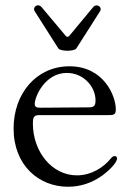

<svg xmlns="http://www.w3.org/2000/svg" viewBox="-20 -697 497 729"><path d="M238.3 12.1C286.9 12.1 329.9 -3.6 365.1 -28.4C393.8 -48.3 424.4 -79.5 424.4 -95.5C424.4 -101.2 420.5 -104.4 415.1 -104.4C408.7 -104.4 405.5 -100.5 398.1 -92.3C373.9 -62.9 328.1 -31.2 272 -31.2C177.6 -31.2 104.8 -120.4 104.8 -228.7C104.8 -248.2 107.2 -259.9 127.5 -259.9H386.4C411.2 -259.9 419.7 -259.9 419.7 -282C419.7 -332.7 374.3 -445.3 243.6 -445.3C118.3 -445.3 31.6 -342 31.6 -209.2C31.6 -68.5 128.2 12.1 238.3 12.1ZM111.9 -302.9C112.2 -330.3 150.9 -420.1 233.7 -420.1C297.9 -420.1 342.7 -367.5 342.7 -315.7C342.7 -294.4 335.6 -289.8 318.2 -289.4C165.5 -288.4 135.3 -288 133.5 -288C118.6 -288 111.9 -290.8 111.9 -302.9ZM111.9 -654.1 201.3 -513.5C209.2 -501.4 262.4 -501.1 270.2 -513.5L359.7 -654.1C370 -670.1 347.3 -686.1 333.5 -669.7L243.6 -561.4C237.9 -555.4 234.4 -555.4 229 -561.4L138.1 -669.7C123.9 -686.8 101.9 -670.1 111.9 -654.1Z"/></svg>

Font: Margiela Serif
Style: Regular
Weight: 400
Designer: Andreas Faust, Stefan Endress
Version: Version 1.002;FEAKit 1.0